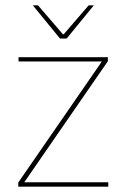

<svg xmlns="http://www.w3.org/2000/svg" viewBox="-20 -700 475 720"><path d="M386 -16.5V0H48.5V-15.5L362 -469.5H49.5V-485.5H384.5V-470.5L71 -16.5ZM205 -555.5 103.5 -679.5V-680H122.5L216 -571.5H219L312.5 -680H331.5V-679.5L230 -555.5Z"/></svg>

Font: Anek Latin Medium Thin
Style: Regular
Weight: 250
Version: Version 1.003